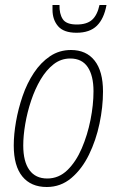

<svg xmlns="http://www.w3.org/2000/svg" viewBox="-20 -738 468 768"><path d="M167 10Q104 10 69.5 -32Q35 -74 35 -156Q35 -200 44 -251.5Q53 -303 70.5 -354Q88 -405 115.5 -446.5Q143 -488 180 -513Q217 -538 264 -538Q325 -538 358.5 -495.5Q392 -453 392 -372Q392 -310 378 -243.5Q364 -177 336 -119.5Q308 -62 265.5 -26Q223 10 167 10ZM169 -24Q215 -24 249.5 -57.5Q284 -91 307 -144.5Q330 -198 342 -258.5Q354 -319 354 -373Q354 -435 331 -469.5Q308 -504 261 -504Q224 -504 194.5 -481Q165 -458 142.5 -420Q120 -382 104.5 -335.5Q89 -289 81 -242Q73 -195 73 -156Q73 -92 97.5 -58Q122 -24 169 -24ZM286 -607Q235 -607 212.5 -633Q190 -659 190 -699Q190 -710 190 -718H218Q217 -683 231 -661.5Q245 -640 287 -640Q327 -640 348 -658.5Q369 -677 378 -718H406Q396 -663 367.5 -635Q339 -607 286 -607Z"/></svg>

Font: Noto Sans Condensed ExtraLight
Style: Italic
Weight: 200
Width: 3
Italic angle: -12°
Designer: Monotype Design Team
Foundry: Monotype Imaging Inc.
Version: Version 2.013; ttfautohint (v1.8.4.7-5d5b)